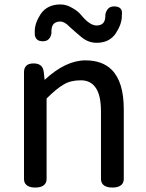

<svg xmlns="http://www.w3.org/2000/svg" viewBox="-20 -801 650 855"><path d="M177.7 21.5Q165 34.2 136.7 34.2Q108.4 34.2 96.7 21.5Q86.9 12.7 86.9 -3.9V-480.5Q86.9 -498 97.2 -508.3Q107.4 -518.6 129.9 -518.6Q152.3 -518.6 164.1 -506.8Q172.9 -497.1 174.8 -480.5L178.7 -445.3Q272.5 -532.2 360.4 -532.2Q435.5 -532.2 477.5 -490.2Q531.2 -436.5 531.2 -314.5V-3.9Q531.2 11.7 521.5 21.5Q508.8 34.2 480.5 34.2Q452.1 34.2 439.5 21.5Q429.7 11.7 429.7 -3.9V-302.7Q429.7 -377 406.2 -410.2Q383.8 -443.4 339.8 -443.4Q293.9 -443.4 263.7 -424.8Q231.4 -406.2 187.5 -362.3V-3.9Q187.5 11.7 177.7 21.5ZM488.3 -772.5Q523.4 -772.5 523.4 -742.2Q523.4 -737.3 522.5 -733.4Q522.5 -730.5 522.5 -728.5Q522.5 -694.3 496.1 -653.3Q467.8 -610.4 410.2 -610.4Q374 -610.4 343.8 -634.8Q314.5 -659.2 290 -681.6Q267.6 -705.1 248.5 -705.1Q229.5 -705.1 219.2 -694.8Q209 -684.6 209 -660.2V-653.3Q209 -653.3 209 -652.3Q206.1 -635.7 196.8 -626.5Q187.5 -617.2 170.9 -617.2Q152.3 -617.2 143.6 -626.5Q134.8 -635.7 134.8 -650.4Q134.8 -653.3 134.8 -656.7Q134.8 -660.2 134.8 -662.1Q134.8 -698.2 161.1 -738.3Q190.4 -781.2 249 -781.2Q276.4 -781.2 301.8 -765.6Q327.1 -752 342.8 -732.4Q379.9 -687.5 410.2 -687.5Q428.7 -687.5 439 -697.8Q449.2 -708 449.2 -732.4V-736.3Q449.2 -737.3 449.2 -737.3Q453.1 -753.9 462.4 -763.2Q471.7 -772.5 488.3 -772.5Z"/></svg>

Font: TaiwanPearl
Style: Regular
Weight: 400
Version: Version 2.102